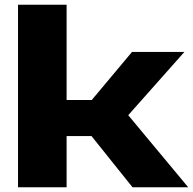

<svg xmlns="http://www.w3.org/2000/svg" viewBox="-20 -790 814 810"><path d="M261 0V-216H366L539 0H774L521 -304L758 -571H537L367 -368H261V-770H56V0Z"/></svg>

Font: Bounded
Style: Bold
Weight: 700
Designer: Vlad Churkin
Version: Version 3.0